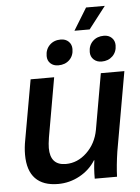

<svg xmlns="http://www.w3.org/2000/svg" viewBox="-57 -863 671 918"><g transform="rotate(-5 279.0 -404.5)"><path d="M39 -143Q39 -177 46 -213L97 -500H210L160 -215Q155 -183 155 -165Q155 -82 230 -82Q286 -82 330.5 -124.5Q375 -167 387 -232L434 -500H547L480 -120Q470 -54 468 0H361Q361 -50 367 -88H365Q337 -43 288.5 -16.5Q240 10 185 10Q113 10 76 -28.5Q39 -67 39 -143ZM391 -819H481L399 -713H326ZM183 -604Q183 -636 203.5 -656.5Q224 -677 257 -677Q280 -677 294.5 -663Q309 -649 309 -627Q309 -595 288.5 -575Q268 -555 235 -555Q212 -555 197.5 -568.5Q183 -582 183 -604ZM390 -605Q390 -637 410.5 -657Q431 -677 464 -677Q487 -677 501.5 -663Q516 -649 516 -627Q516 -595 495.5 -575Q475 -555 443 -555Q420 -555 405 -569Q390 -583 390 -605Z"/></g></svg>

Font: Sarabun SemiBold
Style: Italic
Weight: 600
Italic angle: -10°
Designer: Suppakit Chalermlarp | Katatrad Co.,Ltd.
Foundry: Cadson Demak Co.,Ltd.
Version: Version 1.000; ttfautohint (v1.6)